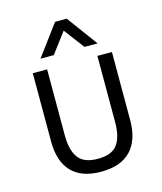

<svg xmlns="http://www.w3.org/2000/svg" viewBox="-108 -786 737 872"><g transform="rotate(-15 260.5 -350.0)"><path d="M121.1 -43.9Q75.2 -92.8 75.2 -185.5V-506.8H142.6V-195.3Q142.6 -126 169.9 -89.8Q196.3 -54.7 260.7 -54.7Q325.2 -54.7 351.6 -88.9Q378.9 -124 378.9 -195.3V-506.8H447.3V-185.5Q447.3 -93.8 400.4 -43.9Q353.5 5.9 259.8 5.9Q168 5.9 121.1 -43.9ZM233.4 -706.1H288.1L394.5 -561.5H333L260.7 -657.2L188.5 -561.5H126Z"/></g></svg>

Font: Altinn-DIN
Style: Regular
Weight: 400
Designer: Charles Nix
Foundry: Altinn
Version: Version 2.00